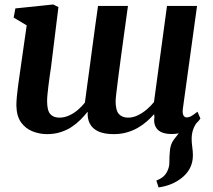

<svg xmlns="http://www.w3.org/2000/svg" viewBox="-20 -588 950 856"><path d="M687 247.5 677 217Q699.5 208 711.2 196.2Q723 184.5 729 168Q735.5 152.5 735.2 132.5Q735 112.5 737 90.5Q738.5 55 756 33.2Q773.5 11.5 787 -6.5L863 -49Q848 -30.5 841 -10.2Q834 10 834.5 34Q834.5 48 837.2 67.5Q840 87 840 105Q840 136 826.8 161.8Q813.5 187.5 788 207Q767.5 223 742 233.2Q716.5 243.5 687 247.5ZM207.5 -289Q204.5 -269 201.5 -247.8Q198.5 -226.5 196 -206.2Q193.5 -186 191.8 -168.2Q190 -150.5 190 -137.5Q190 -95.5 204 -79.5Q218 -63.5 245 -63.5Q266.5 -63.5 287.8 -73Q309 -82.5 327 -98Q345 -113.5 358.5 -130.5Q364 -172 369.8 -215Q375.5 -258 381.5 -300.5Q387.5 -344.5 393.2 -388.5Q399 -432.5 405 -475.8Q411 -519 417 -561.5H550.5Q542 -500.5 534 -442.2Q526 -384 519 -332.2Q512 -280.5 506.8 -239.5Q501.5 -198.5 498.5 -172Q495.5 -145.5 495.5 -137.5Q495.5 -95.5 510.2 -79.5Q525 -63.5 551 -63.5Q573 -63.5 594.2 -73.8Q615.5 -84 634 -99.8Q652.5 -115.5 666.5 -133L724.5 -561.5H858.5L795 -101.5Q793 -82 798 -73.2Q803 -64.5 813 -64.5Q822 -64.5 831.8 -69.8Q841.5 -75 860.5 -90L873.5 -59.5Q869 -51.5 852 -34.8Q835 -18 808 -4.2Q781 9.5 746 9.5Q701 9.5 682 -11.2Q663 -32 668.5 -66L667 -79Q653.5 -63.5 635.5 -47.5Q617.5 -31.5 595 -18.5Q572.5 -5.5 545.8 2.2Q519 10 487 10Q444.5 10 418.2 -2.2Q392 -14.5 380.5 -36.8Q369 -59 371 -88.5H369.5Q356 -71.5 338.8 -54.2Q321.5 -37 299.5 -22.2Q277.5 -7.5 250 1.2Q222.5 10 188.5 10Q157.5 10 126.5 -1.8Q95.5 -13.5 74.8 -41.2Q54 -69 53 -117.5Q53 -134.5 55 -156.5Q57 -178.5 60.2 -202.2Q63.5 -226 66.8 -249.5Q70 -273 73 -293L99 -475L41 -509.5L48.5 -550.5L217.5 -568L240.5 -556.5Z"/></svg>

Font: Merriweather
Style: Bold Italic
Weight: 700
Italic angle: -7.8°
Version: Version 2.101